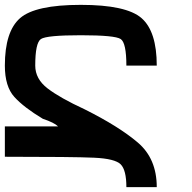

<svg xmlns="http://www.w3.org/2000/svg" viewBox="-20 -645 790 790"><path d="M312.5 -625Q500 -625 562.5 -570.3Q625 -515.6 625 -375H500Q500 -468.8 476.6 -484.4Q453.1 -500 312.5 -500Q171.9 -500 148.4 -484.4Q125 -468.8 125 -375Q125 -320.3 175.8 -281.2Q226.6 -242.2 328.1 -195.3Q468.8 -125 546.9 -58.6Q625 7.8 625 125H500Q500 54.7 476.6 31.2Q453.1 7.8 367.2 3.9Q281.2 0 0 0V-125H218.8Q203.1 -140.6 156.2 -156.2Q78.1 -203.1 39.1 -246.1Q0 -289.1 0 -375Q0 -515.6 62.5 -570.3Q125 -625 312.5 -625Z"/></svg>

Font: CraftyPE
Style: Regular
Weight: 400
Designer: Erek Butcher
Foundry: Haunted Coop
Version: Version 0.018;April 4, 2024;FontCreator 15.0.0.2962 64-bit